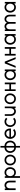

<svg xmlns="http://www.w3.org/2000/svg" viewBox="3929 -4669 940 8838"><g transform="rotate(-90 4399.0 -250.0)"><path d="M501 0V-266Q501 -321 486.5 -366Q472 -411 442 -444Q382 -512 292 -512Q208 -512 157 -451Q155 -448 152 -444.5Q149 -441 146 -437V-500H70V0H148V-267Q148 -342 188 -388Q227 -434 286 -434Q346 -434 384 -388Q423 -344 423 -267V0Z M707 -500V-424Q711 -429 714.5 -434.5Q718 -440 722 -445Q780 -512 877 -512Q984 -512 1054 -436Q1123 -360 1123 -250Q1123 -141 1054 -64Q984 12 877 12Q782 12 725 -54Q722 -58 718 -63.5Q714 -69 710 -74V200H632V-500ZM874 -66Q950 -66 997 -119Q1044 -173 1044 -250Q1044 -328 997 -381Q950 -434 874 -434Q800 -434 755 -381Q710 -328 710 -250Q710 -173 755 -119Q800 -66 874 -66Z M1452 -512Q1344 -512 1274 -436Q1204 -360 1204 -250Q1204 -141 1274 -64Q1344 12 1452 12Q1558 12 1628 -64Q1699 -141 1699 -250Q1699 -360 1628 -436Q1558 -512 1452 -512ZM1452 -434Q1526 -434 1573 -381Q1620 -328 1620 -250Q1620 -211 1608.5 -178.5Q1597 -146 1573 -119Q1526 -66 1452 -66Q1376 -66 1329 -119Q1282 -173 1282 -250Q1282 -289 1294 -321.5Q1306 -354 1329 -381Q1376 -434 1452 -434Z M2024 -512Q1919 -511 1850 -436Q1780 -360 1780 -250Q1780 -141 1850 -64Q1919 11 2024 12V200H2102V12Q2206 11 2275 -64Q2345 -141 2345 -250Q2345 -360 2275 -436Q2206 -511 2102 -512V-700H2024ZM2024 -67Q1951 -68 1905 -119Q1858 -173 1858 -250Q1858 -289 1870 -321.5Q1882 -354 1905 -381Q1951 -432 2024 -433ZM2102 -433Q2175 -432 2220 -381Q2267 -328 2267 -250Q2267 -173 2220 -119Q2175 -68 2102 -67Z M2902 -215V-250Q2902 -363 2840 -437Q2778 -512 2674 -512Q2566 -512 2496 -436Q2426 -360 2426 -250Q2426 -141 2497 -64Q2568 12 2675 12Q2803 12 2878 -63L2824 -120Q2770 -66 2675 -66Q2610 -66 2564 -109Q2542 -130 2528.5 -156.5Q2515 -183 2510 -215ZM2673 -435Q2737 -435 2775 -394Q2811 -353 2820 -287H2510Q2519 -350 2562 -392Q2608 -435 2673 -435Z M3221 -512Q3113 -512 3043 -436Q2973 -360 2973 -250Q2973 -141 3043 -64Q3113 12 3221 12Q3326 12 3397 -63L3342 -120Q3294 -66 3221 -66Q3145 -66 3098 -119Q3051 -173 3051 -250Q3051 -328 3098 -381Q3145 -434 3221 -434Q3294 -434 3342 -380L3397 -437Q3326 -512 3221 -512Z M3483 -500V-234Q3483 -179 3497.5 -134Q3512 -89 3542 -56Q3602 12 3693 12Q3776 12 3827 -49Q3829 -52 3832 -55.5Q3835 -59 3838 -63V0H3914V-500H3836V-233Q3836 -158 3796 -112Q3757 -66 3699 -66Q3639 -66 3601 -112Q3561 -158 3561 -233V-500Z M4272 -512Q4164 -512 4094 -436Q4024 -360 4024 -250Q4024 -141 4094 -64Q4164 12 4272 12Q4378 12 4448 -64Q4519 -141 4519 -250Q4519 -360 4448 -436Q4378 -512 4272 -512ZM4272 -434Q4346 -434 4393 -381Q4440 -328 4440 -250Q4440 -211 4428.5 -178.5Q4417 -146 4393 -119Q4346 -66 4272 -66Q4196 -66 4149 -119Q4102 -173 4102 -250Q4102 -289 4114 -321.5Q4126 -354 4149 -381Q4196 -434 4272 -434Z M4629 0H4707V-211H4940V0H5019V-500H4940V-289H4707V-500H4629Z M5545 -500V-423Q5541 -428 5537.5 -434Q5534 -440 5529 -444Q5472 -512 5375 -512Q5268 -512 5198 -436Q5129 -360 5129 -250Q5129 -141 5198 -64Q5268 12 5375 12Q5473 12 5530 -56Q5535 -60 5538 -65.5Q5541 -71 5545 -76V0H5620V-500ZM5377 -434Q5451 -434 5496 -381Q5518 -355 5529.5 -322.5Q5541 -290 5541 -250Q5541 -211 5529.5 -178Q5518 -145 5496 -119Q5451 -66 5377 -66Q5302 -66 5255 -119Q5208 -173 5208 -250Q5208 -328 5255 -381Q5302 -434 5377 -434Z M5698 0 5899 -500H5983L6184 0H6099L5941 -395L5783 0Z M6260 0H6338V-211H6571V0H6650V-500H6571V-289H6338V-500H6260Z M7176 -500V-423Q7172 -428 7168.5 -434Q7165 -440 7160 -444Q7103 -512 7006 -512Q6899 -512 6829 -436Q6760 -360 6760 -250Q6760 -141 6829 -64Q6899 12 7006 12Q7104 12 7161 -56Q7166 -60 7169 -65.5Q7172 -71 7176 -76V0H7251V-500ZM7008 -434Q7082 -434 7127 -381Q7149 -355 7160.5 -322.5Q7172 -290 7172 -250Q7172 -211 7160.5 -178Q7149 -145 7127 -119Q7082 -66 7008 -66Q6933 -66 6886 -119Q6839 -173 6839 -250Q6839 -328 6886 -381Q6933 -434 7008 -434Z M8141 0V-266Q8141 -322 8127 -366.5Q8113 -411 8084 -444Q8027 -512 7939 -512Q7853 -512 7803 -445Q7796 -435 7789 -423Q7782 -411 7778 -397Q7772 -410 7765 -422Q7758 -434 7748 -444Q7690 -512 7603 -512Q7522 -512 7474 -450Q7473 -448 7470.5 -446Q7468 -444 7466 -441V-500H7390V0H7468V-267Q7468 -345 7505 -389Q7541 -434 7597 -434Q7654 -434 7690 -389Q7726 -345 7726 -267V0H7805V-267Q7805 -345 7841 -389Q7877 -434 7933 -434Q7990 -434 8026 -389Q8063 -345 8063 -267V0Z M8654 -500V-423Q8650 -428 8646.5 -434Q8643 -440 8638 -444Q8581 -512 8484 -512Q8377 -512 8307 -436Q8238 -360 8238 -250Q8238 -141 8307 -64Q8377 12 8484 12Q8582 12 8639 -56Q8644 -60 8647 -65.5Q8650 -71 8654 -76V0H8729V-500ZM8486 -434Q8560 -434 8605 -381Q8627 -355 8638.5 -322.5Q8650 -290 8650 -250Q8650 -211 8638.5 -178Q8627 -145 8605 -119Q8560 -66 8486 -66Q8411 -66 8364 -119Q8317 -173 8317 -250Q8317 -328 8364 -381Q8411 -434 8486 -434Z"/></g></svg>

Font: Unageo
Style: Regular
Weight: 400
Designer: Richard Sepsi
Foundry: Richard Sepsi
Version: Version 2.000